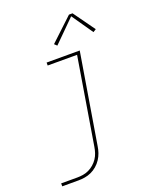

<svg xmlns="http://www.w3.org/2000/svg" viewBox="-172 -845 944 1160"><g transform="rotate(-20 300.0 -265.5)"><path d="M23 215V196H127Q145 196 164 193Q183 190 201 181.5Q219 173 234.5 159.5Q250 146 261 129.5Q272 113 278 94.5Q284 76 287 57L379 -501H190V-520H403L307 60Q304 81 297 101.5Q290 122 277.5 141Q265 160 247.5 175Q230 190 210 199Q190 208 169 211.5Q148 215 127 215ZM286 -594 270 -609 416 -746H439L538 -608L519 -596L425 -732Z"/></g></svg>

Font: Iosevka SS04 Th Ex Obl
Style: Regular
Weight: 100
Width: 7
Italic angle: -9°
Monospace: yes
Designer: Belleve Invis
Foundry: Belleve Invis
Version: Version 19.0.0; ttfautohint (v1.8.4)